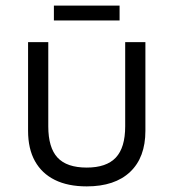

<svg xmlns="http://www.w3.org/2000/svg" viewBox="-20 -649 618 684"><path d="M289 15Q222 15 175.5 -8Q129 -31 104.5 -75Q80 -119 80 -183V-499H152V-199Q152 -123 185 -87.5Q218 -52 289 -52Q359 -52 392.5 -87.5Q426 -123 426 -199V-499H498V-183Q498 -88 443.5 -36.5Q389 15 289 15ZM172 -576V-629H406V-576Z"/></svg>

Font: Maven Pro VF Beta
Style: Regular
Weight: 400
Designer: Joe Prince
Foundry: Joe Prince
Version: Version 2.002